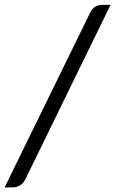

<svg xmlns="http://www.w3.org/2000/svg" viewBox="-60 -746 488 811"><path d="M46.5 12.5Q38.5 28.5 24 37Q9.5 45.5 -4 45.5H-40.5L321.5 -694Q328.5 -709 341.5 -717.2Q354.5 -725.5 370.5 -725.5H407Z"/></svg>

Font: LatoHex
Style: Italic
Weight: 400
Italic angle: -7°
Designer: Lukasz Dziedzic
Foundry: tyPoland Lukasz Dziedzic
Version: Version 1.104; Western+Polish opensource